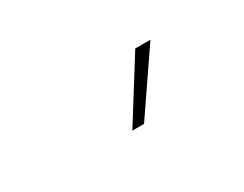

<svg xmlns="http://www.w3.org/2000/svg" viewBox="-34 -891 531 417"><g transform="rotate(-30 231.5 -682.5)"><path d="M307.6 -757.8H345.7L242.2 -606.4H212.9Z"/></g></svg>

Font: Pretendard JP Thin
Style: Regular
Weight: 100
Designer: Base glyphs from Inter by Rasmus Andersson; Hangeul glyphs from Noto Sans CJK(Source Han Sans) by Jang Soo-young and Kan
Foundry: Kil Hyung-jin
Version: Version 1.309